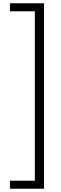

<svg xmlns="http://www.w3.org/2000/svg" viewBox="-20 -886 372 1174"><path d="M41 219V268H249V-866H41V-817H193V219Z"/></svg>

Font: Noto Sans Telugu UI Light
Style: Regular
Weight: 300
Designer: Jelle Bosma - Monotype Design Team
Foundry: Monotype Imaging Inc.
Version: Version 2.005